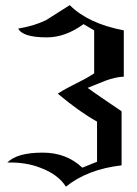

<svg xmlns="http://www.w3.org/2000/svg" viewBox="-20 -698 522 733"><path d="M452.6 -405.3V-582.1Q316.8 -607.9 246.3 -678.4Q163.7 -625.8 155.8 -621.1Q110.5 -598.9 49.5 -588.9Q66.8 -555.3 158.9 -555.3Q229.5 -555.3 298.9 -605.8L339.5 -582.1V-417.9Q316.8 -403.2 299.5 -394.2Q282.1 -385.3 266.6 -377.4Q251.1 -369.5 235.3 -361.1Q219.5 -352.6 200.5 -340.5Q283.2 -271.1 350.5 -233.7V-80.5L294.2 -57.9Q233.7 -115.3 143.2 -115.3Q44.7 -115.3 7.9 -77.4Q77.4 -79.5 133.2 -57.9Q202.6 -32.1 231.6 14.7Q313.7 -51.6 444.2 -66.8V-273.2Q401.1 -302.6 368.4 -324.7Q335.8 -346.8 314.7 -362.6Q366.3 -383.2 381.6 -389.5Q421.1 -404.2 452.6 -405.3Z"/></svg>

Font: MM Bagan
Style: Regular
Weight: 400
Designer: Khon Soe Zaw Thu
Version: Version 1.00 July 10, 2016, initial release